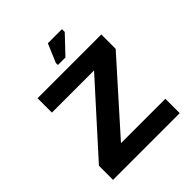

<svg xmlns="http://www.w3.org/2000/svg" viewBox="-200 -848 973 973"><g transform="rotate(-45 286.5 -361.5)"><path d="M47 0V-101L371 -460H69V-563H526V-460L207 -103H525V0ZM315 -609H261V-624L303 -723H404V-703Z"/></g></svg>

Font: Darker Grotesque Light ExtraBold
Style: Regular
Weight: 800
Version: Version 1.000;gftools[0.9.28]